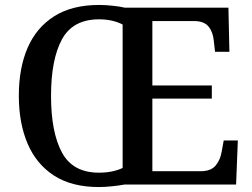

<svg xmlns="http://www.w3.org/2000/svg" viewBox="-20 -745 1019 775"><path d="M379 10Q270 10 198.5 -36Q127 -82 91.5 -165Q56 -248 56 -359Q56 -470 91.5 -552Q127 -634 199 -679.5Q271 -725 380 -725Q404 -725 433.5 -722Q463 -719 484 -714H902L906 -536H848L843 -580Q840 -615 822 -637.5Q804 -660 763 -660H595V-400H835V-347H595V-54H791Q832 -54 851 -77.5Q870 -101 875 -134L883 -178H940L933 0H482Q461 4 431.5 7Q402 10 379 10ZM379 -48Q408 -48 432 -53Q456 -58 475 -67V-646Q456 -656 432 -661.5Q408 -667 380 -667Q274 -667 230 -586Q186 -505 186 -358Q186 -211 230 -129.5Q274 -48 379 -48Z"/></svg>

Font: Noto Serif Tibetan Medium
Style: Regular
Weight: 500
Designer: Monotype Design Team
Foundry: Monotype Imaging Inc.
Version: Version 2.103; ttfautohint (v1.8.4.7-5d5b)